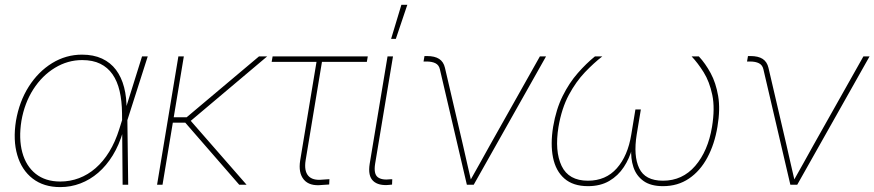

<svg xmlns="http://www.w3.org/2000/svg" viewBox="-20 -762 3607 792"><path d="M228.5 9.8Q160.2 9.8 114.7 -25.4Q69.3 -60.5 51.3 -122.3Q33.2 -184.1 45.9 -263.7Q59.6 -343.3 98.6 -404.8Q137.7 -466.3 194.8 -501.5Q252 -536.6 318.4 -536.6Q365.7 -536.6 400.9 -520.3Q436 -503.9 458.5 -473.9Q481 -443.8 491.9 -401.9Q502.9 -359.9 502 -308.1H507.8L505.4 -268.1L508.8 0H485.8L483.4 -294.4Q482.9 -345.7 473.4 -386.5Q463.9 -427.2 444.1 -455.6Q424.3 -483.9 393.6 -499Q362.8 -514.2 318.8 -514.2Q259.3 -514.2 206.5 -482.2Q153.8 -450.2 117.4 -393.6Q81.1 -336.9 68.4 -263.7Q56.6 -189.9 72 -133.3Q87.4 -76.7 127.4 -44.9Q167.5 -13.2 228.5 -13.2Q269 -13.2 305.9 -27.1Q342.8 -41 374.3 -68.4Q405.8 -95.7 430.7 -136.2Q455.6 -176.8 472.2 -230L565.9 -529.3H589.4L504.4 -263.2L493.2 -218.3H487.3Q471.2 -163.6 445.1 -121.1Q418.9 -78.6 385.3 -49.6Q351.6 -20.5 311.8 -5.4Q272 9.8 228.5 9.8Z M738.3 -529.3 650.4 0H627.9L715.8 -529.3ZM1082 -529.3 757.8 -255.9H678.2L681.6 -278.3H750L1048.3 -529.3ZM966.8 0 736.3 -265.1 761.2 -270 997.1 0Z M1308.1 1Q1256.8 6.8 1233.4 -21Q1210 -48.8 1218.3 -100.6L1285.6 -506.8H1100.6L1104.5 -529.3H1497.1L1493.2 -506.8H1308.1L1240.7 -100.6Q1233.9 -57.1 1251.7 -36.9Q1269.5 -16.6 1310.1 -21Q1317.4 -21.5 1324.7 -22Q1332 -22.5 1338.9 -22.9L1337.9 -1Q1330.6 -0.5 1323.2 0Q1315.9 0.5 1308.1 1Z M1587.4 0.5Q1541.5 5.4 1519.3 -15.6Q1497.1 -36.6 1504.9 -85.9L1578.6 -529.3H1601.1L1527.3 -85.9Q1521 -45.4 1537.6 -31.7Q1554.2 -18.1 1590.8 -22.5Q1593.8 -22.5 1594.5 -22.5Q1595.2 -22.5 1598.1 -22.5L1597.2 -0.5Q1594.7 -0.5 1592.3 -0.2Q1589.8 0 1587.4 0.5ZM1593.3 -601.6 1635.7 -742.2H1660.2L1612.8 -601.6Z M1905.8 0 1794.4 -476.6Q1790.5 -493.7 1776.4 -501Q1762.2 -508.3 1738.8 -508.3H1727.1L1731 -530.8H1741.2Q1773.4 -530.8 1791.5 -519Q1809.6 -507.3 1815.4 -482.4L1889.6 -164.1Q1897.9 -127.4 1906.5 -89.6Q1915 -51.8 1923.8 -14.6H1918Q1939.5 -51.8 1960 -89.4Q1980.5 -127 2001.5 -164.1L2207 -529.3H2232.4L1934.1 0Z M2405.3 5.9Q2344.2 5.9 2308.3 -25.4Q2272.5 -56.6 2261.2 -112.1Q2250 -167.5 2261.7 -239.3Q2273.9 -311.5 2301 -366Q2328.1 -420.4 2363.3 -460.4Q2398.4 -500.5 2434.1 -529.3H2464.4Q2429.7 -502.4 2392.8 -463.9Q2356 -425.3 2326.4 -370.4Q2296.9 -315.4 2283.7 -238.3Q2267.6 -138.7 2296.6 -77.6Q2325.7 -16.6 2405.3 -16.6Q2479 -16.6 2524.4 -67.9Q2569.8 -119.1 2584 -207L2601.1 -310.5H2623.5L2606.4 -207Q2592.3 -119.1 2616.7 -67.9Q2641.1 -16.6 2714.8 -16.6Q2794.9 -16.6 2847.7 -77.6Q2900.4 -138.7 2917 -238.3Q2929.7 -315.4 2918.2 -370.4Q2906.7 -425.3 2882.6 -463.9Q2858.4 -502.4 2833 -529.3H2862.8Q2889.6 -500.5 2911.4 -460.4Q2933.1 -420.4 2942.4 -366Q2951.7 -311.5 2939.5 -239.3Q2927.7 -167.5 2897.9 -112.1Q2868.2 -56.6 2822 -25.4Q2775.9 5.9 2714.8 5.9Q2664.1 5.9 2634.3 -15.6Q2604.5 -37.1 2592.8 -72.8Q2581.1 -108.4 2584 -150.9H2587.9Q2576.7 -108.4 2553.2 -72.8Q2529.8 -37.1 2493.2 -15.6Q2456.5 5.9 2405.3 5.9Z M3240.2 0 3128.9 -476.6Q3125 -493.7 3110.8 -501Q3096.7 -508.3 3073.2 -508.3H3061.5L3065.4 -530.8H3075.7Q3107.9 -530.8 3126 -519Q3144 -507.3 3149.9 -482.4L3224.1 -164.1Q3232.4 -127.4 3241 -89.6Q3249.5 -51.8 3258.3 -14.6H3252.4Q3273.9 -51.8 3294.4 -89.4Q3314.9 -127 3335.9 -164.1L3541.5 -529.3H3566.9L3268.6 0Z"/></svg>

Font: Inter 24pt Thin
Style: Italic
Weight: 250
Italic angle: -9.3988°
Version: Version 4.001;git-66647c0bb